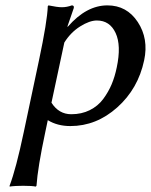

<svg xmlns="http://www.w3.org/2000/svg" viewBox="-20 -459 561 714"><path d="M219.2 -300.8 171.4 -77.1Q198.7 -34.2 245.1 -34.2Q283.2 -34.2 313.7 -49.3Q344.2 -64.5 363.8 -90.8Q383.3 -117.2 395.3 -145.8Q407.2 -174.3 414.1 -208Q431.6 -290 409.9 -336.4Q388.2 -382.8 340.3 -382.8Q313 -382.8 277.8 -360.6Q242.7 -338.4 219.2 -300.8ZM68.4 32.2 125 -234.9Q155.8 -379.9 157.7 -436L160.2 -439Q193.4 -432.1 210 -432.1Q228.5 -432.1 247.1 -439Q256.3 -439 254.4 -429.2L230.5 -359.9H232.4Q301.3 -439 379.4 -439Q451.7 -439 492.4 -377Q533.2 -314.9 516.1 -234.9Q493.7 -128.9 416 -59.6Q338.4 9.8 241.7 9.8Q193.4 9.8 157.7 -12.2L148.4 32.2Q120.1 165 115.7 231.9L112.8 234.9Q99.6 231.9 65.9 231.9Q60.1 231.9 54.7 232.2Q49.3 232.4 45.2 232.4Q41 232.4 37.4 232.7Q33.7 232.9 30.8 233.2Q27.8 233.4 25.4 233.6Q22.9 233.9 21.2 234.1Q19.5 234.4 18.3 234.6Q17.1 234.9 16.6 234.9H16.1L15.6 231.9Q39.6 168.9 68.4 32.2Z"/></svg>

Font: Linux Biolinum O
Style: Italic
Weight: 400
Italic angle: -12°
Designer: Philipp H. Poll
Foundry: Philipp H. Poll
Version: Version 1.1.3